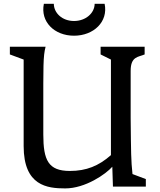

<svg xmlns="http://www.w3.org/2000/svg" viewBox="-20 -997 853 1026"><path d="M106.4 -216.3C106.4 -3.4 233.4 9.8 328.6 9.8C436.5 9.8 545.9 -66.9 580.1 -106C581.1 -64.5 583.5 0 583.5 0H759.3V-40L688 -66.9C680.2 -140.6 680.2 -176.3 678.2 -367.2V-618.2C678.2 -696.3 718.8 -691.4 752.9 -706.1V-747.1H517.6V-706.1L572.8 -678.7V-168C507.3 -110.4 441.4 -83.5 353.5 -83.5C238.3 -83.5 211.4 -140.6 211.4 -278.3V-401.9C211.4 -642.6 210 -695.8 223.6 -747.1H32.7V-706.1L106.4 -678.7ZM375.5 -806.2C480.5 -806.2 559.1 -880.9 539.1 -976.6H485.8C485.4 -926.8 438 -884.8 375.5 -884.8C313 -884.8 268.1 -926.8 267.6 -976.6H214.4C194.8 -880.9 270.5 -806.2 375.5 -806.2Z"/></svg>

Font: Donegal One
Style: Regular
Weight: 400
Designer: Gary Lonergan
Foundry: Sorkin Type Co.
Version: Version 1.004